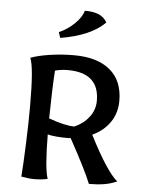

<svg xmlns="http://www.w3.org/2000/svg" viewBox="-53 -766 608 814"><g transform="rotate(5 251.5 -359.0)"><path d="M68 0Q72 -49 75.5 -140Q79 -231 79 -302Q79 -467 62 -505Q93 -517 143.5 -524.5Q194 -532 246 -532Q346 -532 400 -486.5Q454 -441 454 -356Q454 -305 427.5 -265.5Q401 -226 352 -203Q429 -52 475 -15Q448 -3 419.5 1.5Q391 6 356 6Q335 -48 262 -181Q258 -180 244 -180Q224 -180 200.5 -182Q177 -184 164 -188Q165 -44 180 0Q153 6 124 6Q100 6 68 0ZM359 -348Q359 -467 225 -467Q196 -467 171 -460Q166 -387 164 -256Q234 -231 273 -231Q311 -247 335 -278Q359 -309 359 -348ZM173 -624Q210 -640 239 -668.5Q268 -697 275 -724Q312 -724 335 -714Q358 -704 370 -682Q309 -621 181 -600Z"/></g></svg>

Font: Mirza
Style: Regular
Weight: 400
Designer: Arabic design by Kourosh Beigpour, Latin design by Eduardo Tunni, engineering by Lasse Fister
Version: Version 1.000